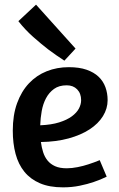

<svg xmlns="http://www.w3.org/2000/svg" viewBox="-20 -799 513 826"><path d="M276 -510Q321 -510 352.5 -499Q384 -488 404 -469Q424 -450 433.5 -424Q443 -398 443 -368Q443 -332 423 -299.5Q403 -267 365.5 -242.5Q328 -218 275 -203.5Q222 -189 156 -188Q159 -165 165.5 -144.5Q172 -124 184.5 -108.5Q197 -93 217 -84Q237 -75 267 -75Q289 -75 314 -80Q339 -85 360 -92Q385 -100 409 -110L439 -39Q413 -26 383 -16Q357 -7 323 0Q289 7 251 7Q193 7 152 -10.5Q111 -28 85 -60Q59 -92 47 -137Q35 -182 35 -237Q35 -304 53.5 -355Q72 -406 104.5 -440.5Q137 -475 181 -492.5Q225 -510 276 -510ZM153 -260Q201 -262 234.5 -272.5Q268 -283 289 -298.5Q310 -314 319.5 -332Q329 -350 329 -368Q329 -397 312 -414.5Q295 -432 267 -432Q234 -432 212.5 -416.5Q191 -401 178 -376.5Q165 -352 159.5 -321.5Q154 -291 153 -260ZM257 -538Q223 -560 188 -586Q158 -609 123 -640Q88 -671 59 -708L135 -779L305 -590Z"/></svg>

Font: Amaranth
Style: Regular
Weight: 400
Designer: Gesine Todt
Foundry: Gesine Todt
Version: Version 1.001